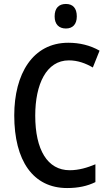

<svg xmlns="http://www.w3.org/2000/svg" viewBox="-20 -940 550 970"><path d="M313 -920C277 -920 256 -899 256 -857C256 -817 278 -796 313 -796C347 -796 368 -817 368 -857C368 -899 348 -920 313 -920ZM328 -635C373 -635 413 -620 449 -599L483 -684C436 -711 382 -724 325 -724C145 -724 52 -566 52 -357C52 -128 147 10 319 10C376 10 421 0 462 -20V-110C421 -93 379 -80 332 -80C220 -80 158 -183 158 -356C158 -514 214 -635 328 -635Z"/></svg>

Font: Noto Sans Arabic Cond Med
Style: Regular
Weight: 500
Width: 3
Designer: Monotype Design Team, Nadine Chahine, Nizar Qandah and Khaled Hosny
Foundry: Monotype Imaging Inc.
Version: Version 2.012